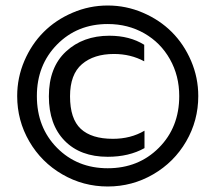

<svg xmlns="http://www.w3.org/2000/svg" viewBox="-20 -674 791 704"><path d="M43 -321.8Q43 -389.2 69.3 -450.7Q95.7 -512.2 140.1 -556.6Q184.6 -601.1 246.1 -627.4Q307.6 -653.8 375 -653.8Q442.4 -653.8 503.9 -627.4Q565.4 -601.1 609.9 -556.6Q654.3 -512.2 680.7 -450.7Q707 -389.2 707 -321.8Q707 -231.9 662.6 -155.5Q618.2 -79.1 541.5 -34.7Q464.8 9.8 375 9.8Q285.2 9.8 208.5 -34.7Q131.8 -79.1 87.4 -155.5Q43 -231.9 43 -321.8ZM375 -57.1Q487.8 -57.1 562.5 -132.1Q637.2 -207 637.2 -321.8Q637.2 -396.5 603 -457Q568.8 -517.6 509 -551.8Q449.2 -585.9 375 -585.9Q263.2 -585.9 189.2 -510.7Q115.2 -435.5 115.2 -321.8Q115.2 -206.5 189.2 -131.8Q263.2 -57.1 375 -57.1ZM375 -99.1Q274.4 -99.1 216.8 -158.2Q159.2 -217.3 159.2 -320.8Q159.2 -426.8 221.7 -484.9Q284.2 -543 380.9 -543Q455.6 -543 508.8 -509.8V-449.2Q459 -476.1 397.9 -476.1Q324.2 -476.1 280.5 -438.7Q236.8 -401.4 236.8 -320.8Q236.8 -238.3 276.1 -201.7Q315.4 -165 394 -165Q459.5 -165 509.8 -194.8V-130.9Q452.6 -99.1 375 -99.1Z"/></svg>

Font: Kanit
Style: Regular
Weight: 400
Designer: Katatrad Team
Foundry: CadsonDemak
Version: Version 1.000;PS 001.000;hotconv 1.0.88;makeotf.lib2.5.64775